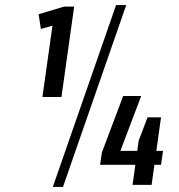

<svg xmlns="http://www.w3.org/2000/svg" viewBox="-20 -728 705 756"><path d="M222 -346H147L191 -658L218 -636L141 -614L132 -672L232 -702H272ZM437 -708H477L228 8H188ZM381 -127 465 -350H536L440 -97L417 -134H622L614 -79H374ZM526 -174 561 -266H614L577 0H502Z"/></svg>

Font: Pathway Extreme Condensed Medium
Style: Italic
Weight: 500
Width: 3
Italic angle: -8°
Version: Version 1.001;gftools[0.9.26]